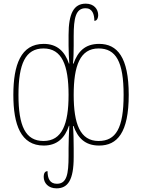

<svg xmlns="http://www.w3.org/2000/svg" viewBox="-20 -786 777 1050"><path d="M289 244C351 244 383 199 383 73V25C383 -17 382 -64 379 -97H382C405 -33 444 10 522 10C621 10 684 -60 684 -267C684 -474 621 -546 522 -546C444 -546 405 -503 382 -438H379C382 -466 383 -502 383 -536V-588C383 -687 394 -741 448 -741C485 -741 496 -708 496 -672C512 -672 517 -690 517 -703C517 -736 494 -766 449 -766C384 -766 355 -713 355 -595V-536C355 -503 357 -470 359 -438H357C335 -503 294 -546 219 -546C94 -546 53 -431 53 -267C53 -104 94 10 219 10C294 10 335 -33 357 -98H359C357 -57 355 -16 355 26V66C355 168 345 219 291 219C252 219 240 189 240 150C223 150 219 167 219 181C219 215 244 244 289 244ZM218 -15C119 -15 81 -97 81 -267C81 -437 119 -521 218 -521C318 -521 355 -431 355 -267C355 -108 320 -15 218 -15ZM519 -15C418 -15 383 -109 383 -267C383 -427 418 -521 519 -521C614 -521 656 -449 656 -267C656 -85 614 -15 519 -15Z"/></svg>

Font: Noto Serif Georgian Condensed Thin
Style: Regular
Weight: 100
Width: 3
Designer: Monotype Design Team, Akaki Razmadze
Foundry: Google LLC
Version: Version 2.003